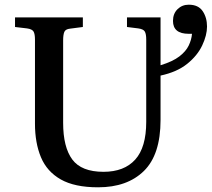

<svg xmlns="http://www.w3.org/2000/svg" viewBox="-20 -784 902 818"><path d="M398 14Q298 14 239 -19.5Q180 -53 154.5 -114Q129 -175 129 -257V-615Q129 -639 123 -649.5Q117 -660 95 -663L44 -669V-710H333V-669L279 -662Q259 -660 254 -648Q249 -636 249 -612V-261Q249 -157 288 -104.5Q327 -52 421 -52Q509 -52 556 -104Q603 -156 603 -265V-615Q603 -639 597 -649.5Q591 -660 569 -663L521 -669V-710H664V-506Q716 -522 744 -543.5Q772 -565 784 -590Q796 -615 798 -640H784Q717 -640 717 -695Q717 -726 736.5 -745Q756 -764 784 -764Q825 -764 843.5 -736.5Q862 -709 862 -671Q862 -634 841.5 -590.5Q821 -547 777.5 -512Q734 -477 664 -462V-273Q664 -125 593 -55.5Q522 14 398 14Z"/></svg>

Font: Literata 36pt Medium
Style: Regular
Weight: 500
Designer: Latin by Veronika Burian and Jose Scaglione. Greek by Irene Vlachou. Cyrillic by Vera Evstafieva.
Foundry: TypeTogether
Version: Version 3.002